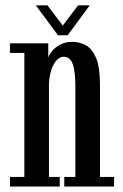

<svg xmlns="http://www.w3.org/2000/svg" viewBox="-20 -682 448 702"><path d="M16.5 0V-35H69V-488.5H16.5V-523.5H156.5V-471Q159 -481 170 -494.8Q181 -508.5 200 -518.8Q219 -529 244.5 -529Q270.5 -529 293.5 -516.8Q316.5 -504.5 331 -470.8Q345.5 -437 345.5 -371.5V-35H397V0H215V-35H255.5V-365.5Q255.5 -423 245.5 -448.8Q235.5 -474.5 213 -474.5Q201.5 -474.5 191.8 -466.2Q182 -458 174.8 -443.8Q167.5 -429.5 163.5 -411.5Q159.5 -393.5 159 -374V-35H198.5V0ZM192 -553 111 -662.5H153.5L209.5 -588.5L265.5 -662.5H308L227.5 -553Z"/></svg>

Font: Imbue Thin 10pt Medium
Style: Regular
Weight: 500
Version: Version 1.102